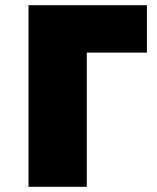

<svg xmlns="http://www.w3.org/2000/svg" viewBox="-20 -721 607 741"><path d="M547 -701H90V0H315V-518H547Z"/></svg>

Font: Montserrat-Arabic Black
Style: Regular
Weight: 900
Designer: Mohamed Gaber
Foundry: Kief Type Foundry
Version: Version 5.008;PS 005.008;hotconv 1.0.88;makeotf.lib2.5.64775